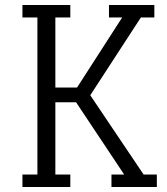

<svg xmlns="http://www.w3.org/2000/svg" viewBox="-20 -750 669 770"><path d="M427 0H609V-50H556L342 -368L545 -680H599V-730H417V-680H470L289 -399H202V-680H262V-730H70V-680H130V-50H70V0H262V-50H202V-340H285L478 -50H427Z"/></svg>

Font: Glegoo
Style: Regular
Weight: 400
Version: Version 2.0.1; ttfautohint (v0.9) -r 48 -G 60